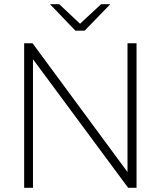

<svg xmlns="http://www.w3.org/2000/svg" viewBox="-20 -894 765 914"><path d="M135 -688 587 -75V-688H630V0H590L137 -612V0H95V-688ZM339 -748H383L505 -874H461L361 -781L262 -874H218Z"/></svg>

Font: Roundo Light
Style: Regular
Weight: 300
Designer: Namrata Goyal (Gurmukhi), Shiva Nallaperumal (Latin)
Foundry: Indian Type Foundry
Version: Version 1.000;PS 1.0;hotconv 1.0.88;makeotf.lib2.5.647800